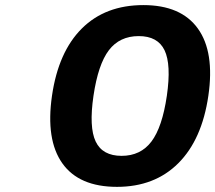

<svg xmlns="http://www.w3.org/2000/svg" viewBox="-20 -725 841 750"><path d="M183.1 -351.1Q208 -522.5 299.8 -613.8Q391.6 -705.1 540 -705.1Q687 -705.1 752.9 -613.5Q818.8 -522 793.9 -351.1Q769 -179.7 676.5 -87.4Q584 4.9 437 4.9Q288.6 4.9 223.4 -87.2Q158.2 -179.2 183.1 -351.1ZM345.2 -351.1Q327.1 -228 353.8 -172.1Q380.4 -116.2 455.1 -116.2Q529.3 -116.2 571.5 -172.1Q613.8 -228 631.8 -351.1Q649.4 -473.1 622.8 -528.6Q596.2 -584 522 -584Q447.3 -584 405.3 -528.8Q363.3 -473.6 345.2 -351.1Z"/></svg>

Font: Trueno SemiBold
Style: Italic
Weight: 600
Designer: Julieta Ulanovsky
Foundry: Julieta Ulanovsky
Version: Version 3.001b | FøM Fix